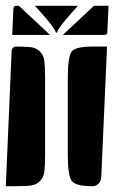

<svg xmlns="http://www.w3.org/2000/svg" viewBox="-20 -650 393 660"><path d="M213 -120V-380Q213 -456 226.5 -473Q240 -490 298 -490H348L328 -40Q327 -27 318.5 -18.5Q310 -10 298 -10Q241 -10 227 -27.5Q213 -45 213 -120ZM0 -10 20 -475Q20 -481 24.5 -485.5Q29 -490 35 -490Q71 -490 88 -487.5Q105 -485 117.5 -472.5Q130 -460 132.5 -440Q135 -420 135 -380V-120Q135 -80 132.5 -60Q130 -40 117.5 -27.5Q105 -15 88 -12.5Q71 -10 35 -10ZM22 -530 26 -620Q26 -630 36 -630H45L152 -530ZM196 -530 303 -630H353L349 -540Q349 -530 339 -530ZM100 -630H248L228 -608Q179 -553 176 -538H172Q169 -553 120 -608Z"/></svg>

Font: PrimecolorB
Style: Medium
Weight: 500
Designer: gluk
Foundry: gluk
Version: Version 0.672